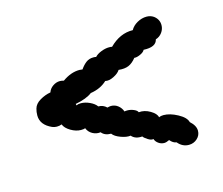

<svg xmlns="http://www.w3.org/2000/svg" viewBox="-70 -585 706 608"><g transform="rotate(-15 283.0 -281.5)"><path d="M91 -232Q83 -232 76 -235Q40 -251 40 -282Q40 -294 43 -304Q47 -319 64 -329Q81 -339 99 -342Q103 -354 114 -361.5Q125 -369 137 -369Q142 -369 150 -367Q178 -387 206 -387L216 -386Q225 -399 235 -406.5Q245 -414 259 -414Q265 -414 268 -413Q275 -421 289 -426.5Q303 -432 315 -432Q322 -432 325 -431Q360 -466 402 -465Q409 -478 424 -486.5Q439 -495 455 -495Q468 -495 478 -488Q494 -476 494 -457Q494 -444 486 -433Q478 -422 465 -418Q460 -394 419 -396Q416 -389 404 -383.5Q392 -378 384 -379Q372 -364 359 -358.5Q346 -353 326 -355Q320 -345 304 -337Q288 -329 276 -332Q255 -312 222 -307Q204 -293 167 -286Q168 -284 168 -281Q174 -284 183 -284Q197 -284 212 -277Q227 -270 234 -260Q250 -260 261 -249Q269 -251 273 -251Q286 -251 296 -243Q306 -235 310 -223Q313 -224 319 -224Q330 -224 340.5 -219.5Q351 -215 353 -209Q372 -211 390.5 -200Q409 -189 411 -177Q417 -180 426 -180Q447 -180 472 -166.5Q497 -153 501 -137Q519 -121 519 -104Q519 -89 507.5 -78.5Q496 -68 480 -68Q459 -68 444 -86Q433 -87 423 -99Q413 -94 406 -94Q396 -94 387.5 -100Q379 -106 376 -115Q369 -113 358 -120Q347 -127 344 -132Q321 -130 309 -144Q296 -142 277 -149Q258 -156 251 -166Q230 -166 220 -179Q206 -177 193.5 -184Q181 -191 176 -204Q172 -202 162 -202Q146 -202 129 -212Q112 -222 107 -235Q100 -232 91 -232Z"/></g></svg>

Font: Pangolin
Style: Regular
Weight: 400
Designer: Kevin Burke
Foundry: Google, Inc.
Version: Version 1.101